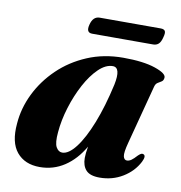

<svg xmlns="http://www.w3.org/2000/svg" viewBox="-72 -673 709 752"><g transform="rotate(10 282.0 -297.5)"><path d="M460 -142.5Q449 -101.5 452.2 -87.2Q455.5 -73 466.5 -73Q475 -73 483.8 -79Q492.5 -85 506 -100Q513.5 -107 518 -108.8Q522.5 -110.5 526.5 -108.5Q538.5 -103.5 526 -78.5Q505.5 -38.5 464.5 -13.5Q423.5 11.5 372.5 11.5Q334.5 11.5 318.5 -6Q302.5 -23.5 302.5 -54.5Q302.5 -72.5 307.5 -100Q276.5 -46.5 232.5 -17.5Q188.5 11.5 134.5 11.5Q75 11.5 43 -27Q11 -65.5 18 -141Q22.5 -202.5 51 -260.8Q79.5 -319 127.8 -365.5Q176 -412 241 -439.5Q306 -467 383.5 -467Q463.5 -467 510.5 -451Q557.5 -435 555.5 -417.5Q554.5 -406.5 547.2 -402Q540 -397.5 532.2 -392.8Q524.5 -388 521.5 -376.5ZM182 -135.5Q178 -93 187.2 -76.2Q196.5 -59.5 211.5 -59.5Q237 -59.5 265.5 -96.5Q294 -133.5 320.5 -200.5Q347 -267.5 367 -357.5Q381.5 -427.5 348.5 -427.5Q320.5 -427.5 292.5 -400.5Q264.5 -373.5 241 -329.8Q217.5 -286 201.8 -235Q186 -184 182 -135.5ZM230 -572Q238.5 -605.5 265 -605.5H507.5Q520.5 -605.5 524.8 -598.5Q529 -591.5 523.5 -572.5Q519 -554 510.5 -546.2Q502 -538.5 489 -538.5H246.5Q221 -538.5 230 -572Z"/></g></svg>

Font: Fraunces 72pt S000
Style: Bold Italic
Weight: 700
Italic angle: -16°
Version: Version 1.000; ttfautohint (v1.8.3)